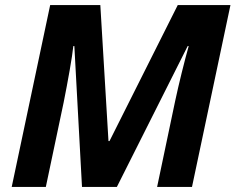

<svg xmlns="http://www.w3.org/2000/svg" viewBox="-20 -734 925 754"><path d="M160 0 230 -332C246 -412 264 -512 268 -553H272L302 0H439L717 -553H721C705 -496 682 -404 668 -338L597 0H734L885 -714H678L410 -180H406L374 -714H177L26 0Z"/></svg>

Font: BC Sans
Style: Bold Italic
Weight: 700
Italic angle: -12°
Designer: Monotype Design Team
Province of B.C.
Foundry: Monotype Imaging Inc.
Version: Version 2.000;GOOG;noto-source:20170915:90ef993387c0